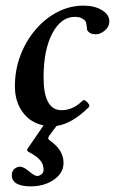

<svg xmlns="http://www.w3.org/2000/svg" viewBox="-20 -436 409 683"><path d="M91 227Q22 227 22 187Q22 173 31 165Q40 157 51 157Q64 157 84 174Q103 190 112 190Q120 190 127.5 184Q135 178 135 168Q135 147 121 132Q107 117 81 104Q74 100 78 93L135 10Q89 1 61 -36.5Q33 -74 33 -129Q33 -187 52.5 -238.5Q72 -290 106 -330Q140 -370 184 -393Q228 -416 278 -416Q316 -416 342.5 -400Q369 -384 369 -360Q369 -341 353 -327.5Q337 -314 320 -314Q299 -314 290 -329Q289 -340 287.5 -349.5Q286 -359 282 -363Q278 -368 269 -372Q260 -376 246 -376Q197 -376 166 -317Q135 -258 135 -161Q135 -44 199 -44Q240 -44 274 -78Q278 -82 284.5 -77.5Q291 -73 295.5 -66Q300 -59 296 -55Q237 4 181 12L155 47Q151 54 151.5 57Q152 60 159 65Q184 83 195 102.5Q206 122 206 143Q206 169 189 188Q172 207 146 217Q120 227 91 227Z"/></svg>

Font: Junicode
Style: Bold Italic
Weight: 700
Italic angle: -11°
Designer: Peter S. Baker
Version: Version 2.100; ttfautohint (v1.8.4)